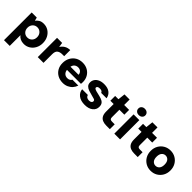

<svg xmlns="http://www.w3.org/2000/svg" viewBox="223 -2027 3549 3549"><g transform="rotate(45 1997.0 -252.5)"><path d="M65 220V-504H198L215 -438Q238 -470 275 -493Q312 -516 372 -516Q441 -516 495.5 -481Q550 -446 581.5 -386Q613 -326 613 -251Q613 -175 581 -115.5Q549 -56 494.5 -22Q440 12 373 12Q319 12 279.5 -7Q240 -26 215 -60V220ZM335 -119Q389 -119 424.5 -156Q460 -193 460 -251Q460 -309 424.5 -347Q389 -385 335 -385Q280 -385 244.5 -347Q209 -309 209 -252Q209 -193 244.5 -156Q280 -119 335 -119Z M728 0V-504H861L875 -412Q904 -459 951 -487.5Q998 -516 1061 -516V-357H1011Q951 -357 914.5 -329.5Q878 -302 878 -225V0Z M1391 12Q1313 12 1254 -20.5Q1195 -53 1161.5 -111Q1128 -169 1128 -246Q1128 -324 1161 -385Q1194 -446 1252.5 -481Q1311 -516 1390 -516Q1465 -516 1522.5 -483Q1580 -450 1612.5 -393Q1645 -336 1645 -263Q1645 -239 1642 -215H1277Q1281 -168 1311 -139Q1341 -110 1389 -110Q1422 -110 1443.5 -123.5Q1465 -137 1477 -158H1630Q1615 -110 1581.5 -71.5Q1548 -33 1499 -10.5Q1450 12 1391 12ZM1391 -395Q1351 -395 1321 -372Q1291 -349 1281 -302H1492Q1490 -344 1462 -369.5Q1434 -395 1391 -395Z M1965 12Q1858 12 1796 -37Q1734 -86 1728 -160H1877Q1882 -135 1904 -118Q1926 -101 1962 -101Q1999 -101 2016.5 -115.5Q2034 -130 2034 -148Q2034 -176 2008 -186Q1982 -196 1936 -206Q1887 -217 1842 -232.5Q1797 -248 1769 -276.5Q1741 -305 1741 -355Q1741 -400 1766 -436.5Q1791 -473 1838 -494.5Q1885 -516 1952 -516Q2046 -516 2100 -474Q2154 -432 2165 -361H2025Q2012 -402 1952 -402Q1919 -402 1902 -391Q1885 -380 1885 -362Q1885 -343 1910.5 -331.5Q1936 -320 1984 -310Q2044 -297 2089 -282Q2134 -267 2158.5 -238Q2183 -209 2183 -156Q2184 -82 2125 -35Q2066 12 1965 12Z M2518 0Q2463 0 2421 -17.5Q2379 -35 2356 -75Q2333 -115 2333 -184V-379H2247V-504H2333L2349 -646H2483V-504H2612V-379H2483V-182Q2483 -152 2496.5 -139.5Q2510 -127 2543 -127H2612V0Z M2804 -562Q2764 -562 2739 -585Q2714 -608 2714 -643Q2714 -679 2739 -702Q2764 -725 2804 -725Q2845 -725 2870.5 -702Q2896 -679 2896 -643Q2896 -608 2870.5 -585Q2845 -562 2804 -562ZM2729 0V-504H2879V0Z M3247 0Q3192 0 3150 -17.5Q3108 -35 3085 -75Q3062 -115 3062 -184V-379H2976V-504H3062L3078 -646H3212V-504H3341V-379H3212V-182Q3212 -152 3225.5 -139.5Q3239 -127 3272 -127H3341V0Z M3686 12Q3613 12 3555 -22Q3497 -56 3463 -115.5Q3429 -175 3429 -252Q3429 -329 3463 -388.5Q3497 -448 3555.5 -482Q3614 -516 3687 -516Q3760 -516 3818 -482Q3876 -448 3910 -388.5Q3944 -329 3944 -252Q3944 -175 3910 -115.5Q3876 -56 3818 -22Q3760 12 3686 12ZM3686 -118Q3731 -118 3761 -151.5Q3791 -185 3791 -252Q3791 -318 3761 -352Q3731 -386 3687 -386Q3642 -386 3612 -352Q3582 -318 3582 -252Q3582 -185 3612 -151.5Q3642 -118 3686 -118Z"/></g></svg>

Font: DM Sans Black
Style: Regular
Weight: 900
Designer: Colophon Foundry, Jonny Pinhorn
Foundry: Colophon Foundry
Version: Version 4.004; ttfautohint (v1.8.4.7-5d5b)